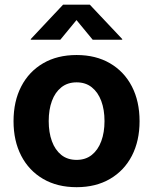

<svg xmlns="http://www.w3.org/2000/svg" viewBox="-20 -779 646 810"><path d="M303.2 10.7Q221.7 10.7 161.9 -24.2Q102.1 -59.1 69.6 -121.8Q37.1 -184.6 37.1 -267.6Q37.1 -351.6 69.6 -414.3Q102.1 -477.1 161.9 -512Q221.7 -546.9 303.2 -546.9Q384.3 -546.9 444.1 -512Q503.9 -477.1 536.4 -414.3Q568.8 -351.6 568.8 -267.6Q568.8 -184.6 536.4 -121.8Q503.9 -59.1 444.1 -24.2Q384.3 10.7 303.2 10.7ZM303.2 -104.5Q341.3 -104.5 367.4 -125.5Q393.6 -146.5 407.2 -183.3Q420.9 -220.2 420.9 -268.1Q420.9 -316.4 407.2 -353Q393.6 -389.6 367.4 -410.6Q341.3 -431.6 303.2 -431.6Q265.1 -431.6 238.8 -410.6Q212.4 -389.6 199 -353Q185.5 -316.4 185.5 -268.1Q185.5 -220.2 199 -183.3Q212.4 -146.5 238.5 -125.5Q264.6 -104.5 303.2 -104.5ZM234.4 -611.3H109.9V-614.3L246.1 -759.3H358.9L495.6 -614.3V-611.3H371.1L302.7 -694.3Z"/></svg>

Font: Inter 18pt
Style: Bold
Weight: 700
Designer: Rasmus Andersson
Foundry: rsms
Version: Version 4.001;git-66647c0bb